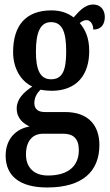

<svg xmlns="http://www.w3.org/2000/svg" viewBox="-20 -593 488 850"><path d="M189 237C346 237 420 165 420 49C420 -35 374 -97 268 -97H179C151 -97 132 -108 132 -137C132 -164 147 -185 160 -196C171 -193 196 -191 208 -191C322 -191 375 -264 375 -367C375 -428 356 -464 333 -491C342 -498 351 -504 364 -504C378 -504 393 -488 393 -462C430 -462 444 -488 444 -518C444 -548 426 -573 393 -573C352 -573 326 -537 306 -516C280 -535 250 -547 208 -547C93 -547 38 -479 38 -362C38 -290 73 -233 123 -210C84 -184 54 -154 54 -113C54 -68 84 -46 111 -33C52 -23 5 21 5 96C5 185 66 237 189 237ZM206 -242C157 -242 139 -285 139 -364C139 -447 157 -495 206 -495C257 -495 273 -449 273 -365C273 -284 258 -242 206 -242ZM192 184C129 184 95 147 95 91C95 20 135 -1 169 -1H260C305 -1 329 21 329 72C329 136 289 184 192 184Z"/></svg>

Font: Noto Serif Hebrew ExtraCondensed SemiBold
Style: Regular
Weight: 600
Width: 2
Designer: Monotype Design Team
Foundry: Monotype Imaging Inc.
Version: Version 2.004